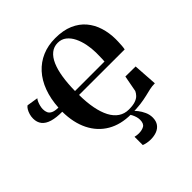

<svg xmlns="http://www.w3.org/2000/svg" viewBox="-252 -939 1363 1363"><g transform="rotate(-45 429.0 -257.5)"><path d="M776.5 -206.5 788.5 -25.5Q760.5 -25.5 735.2 -19.8Q710 -14 680 -6.8Q650 0.5 610 5.8Q570 11 513 11Q410.5 11 336.5 -32.2Q262.5 -75.5 222.2 -156Q182 -236.5 181 -347.5Q121.5 -347 81 -359Q40.5 -371 20.2 -396.2Q0 -421.5 0 -459.5Q0 -480.5 5.8 -499.5Q11.5 -518.5 20.2 -533Q29 -547.5 39 -554L123.5 -540.5Q116 -532 109.8 -517.5Q103.5 -503 99.8 -487Q96 -471 96 -457Q96 -437 103 -421.5Q110 -406 128.8 -397Q147.5 -388 182.5 -387.5Q187.5 -472 212.8 -539.5Q238 -607 281.2 -654.5Q324.5 -702 383.2 -727.2Q442 -752.5 514.5 -752.5Q594 -752.5 650.5 -728Q707 -703.5 743 -660.8Q779 -618 796.2 -562.5Q813.5 -507 814 -444.5Q814 -436 813.5 -417.5Q813 -399 811.5 -379.2Q810 -359.5 807 -347L349.5 -347.5Q350 -273 361.5 -213.2Q373 -153.5 395 -111.2Q417 -69 450.2 -46.5Q483.5 -24 527 -24Q568.5 -24 593.2 -32.8Q618 -41.5 631.2 -55.5Q644.5 -69.5 651.5 -85L674.5 -207.5ZM349 -387.5H645Q646 -396.5 646.5 -413.5Q647 -430.5 647.2 -448.2Q647.5 -466 647.5 -475.5Q647 -518 638.5 -560.5Q630 -603 612.8 -638.2Q595.5 -673.5 568.5 -695Q541.5 -716.5 504 -716.5Q465 -716.5 436 -693.2Q407 -670 388 -626.5Q369 -583 359.5 -522.5Q350 -462 349 -387.5ZM485.5 236.5Q468.5 236.5 450 233Q431.5 229.5 418 224V141Q427 143.5 438.2 144.8Q449.5 146 456.5 146Q488.5 146 510 133.8Q531.5 121.5 531.5 83.5Q531.5 68 526.8 52.2Q522 36.5 514.8 22.5Q507.5 8.5 499.5 0H521.5H536.5Q549 10 565.2 30.8Q581.5 51.5 594 78.8Q606.5 106 606.5 137Q606 171 590.5 193Q575 215 548 225.8Q521 236.5 485.5 236.5Z"/></g></svg>

Font: Merriweather 120pt
Style: Bold
Weight: 700
Designer: Eben Sorkin
Foundry: Eben Sorkin
Version: Version 2.100